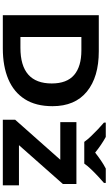

<svg xmlns="http://www.w3.org/2000/svg" viewBox="283 -1072 788 1395"><g transform="rotate(90 677.5 -374.0)"><path d="M1168 -591.8H1010.3Q994.6 -614.3 969.5 -640.6Q944.3 -667 917.7 -692.1Q891.1 -717.3 870.1 -734.9V-748H974.6Q1030.8 -717.3 1088.4 -670.9Q1118.2 -694.3 1146.5 -713.6Q1174.8 -732.9 1204.1 -748H1308.6V-734.9Q1288.6 -717.8 1261.5 -692.6Q1234.4 -667.5 1209 -640.9Q1183.6 -614.3 1168 -591.8ZM751 -360.8Q751 -240.2 700.2 -160.2Q649.4 -80.1 555.2 -40Q460.9 0 331.1 0H89.8V-697.3H352.1Q539.1 -697.3 645 -610.8Q751 -524.4 751 -360.8ZM585.9 -355.5Q585.9 -465.3 524.2 -518.1Q462.4 -570.8 345.7 -570.8H248.5V-127.9H327.1Q585.9 -127.9 585.9 -355.5ZM1326.2 -117.2V0H849.6V-89.8L1140.1 -417.5H866.7V-534.7H1316.4V-436.5L1034.2 -117.2Z"/></g></svg>

Font: Lunasima
Style: Bold
Weight: 700
Designer: The DocRepair Project, Monotype Design Team
Foundry: Google
Version: Version 2.009